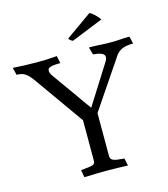

<svg xmlns="http://www.w3.org/2000/svg" viewBox="-129 -1000 963 1103"><g transform="rotate(-15 352.0 -448.5)"><path d="M506 -900Q510 -900 519 -893.5Q528 -887 537 -878.5Q546 -870 553.5 -861Q561 -852 563 -847L375 -771Q364 -774 353 -786Q352 -787 352 -791ZM376 -372 520 -600Q533 -619 533 -632Q533 -648 515 -655.5Q497 -663 465 -666L453 -710Q475 -710 490 -709.5Q505 -709 518.5 -708Q532 -707 547 -706.5Q562 -706 583 -706Q601 -706 614 -706.5Q627 -707 639 -708Q651 -709 664 -709.5Q677 -710 694 -710L704 -666H698Q662 -666 638 -655.5Q614 -645 599 -623L403 -333V-80Q403 -70 406 -63.5Q409 -57 417.5 -52.5Q426 -48 442 -45.5Q458 -43 485 -41L494 3Q462 2 432 1Q402 0 368 0Q337 0 302.5 1Q268 2 235 3L227 -41Q257 -44 274.5 -46Q292 -48 300 -52Q308 -56 310 -62.5Q312 -69 312 -80V-315L117 -590Q102 -612 90 -626.5Q78 -641 66 -650Q54 -659 41 -662.5Q28 -666 11 -666L0 -710Q35 -708 70 -706.5Q105 -705 141 -705Q175 -705 201 -706Q227 -707 262 -710L271 -666H267Q234 -666 214.5 -661Q195 -656 195 -640Q195 -629 204 -614Z"/></g></svg>

Font: Lusitana
Style: Regular
Weight: 400
Designer: Ana Paula Megda
Foundry: Ana Paula Megda
Version: Version 1.000; ttfautohint (v1.1) -l 8 -r 50 -G 200 -x 14 -D